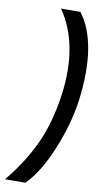

<svg xmlns="http://www.w3.org/2000/svg" viewBox="-107 -774 442 858"><g transform="rotate(5 113.5 -344.5)"><path d="M-51.8 43Q33.7 -43.5 86.4 -136.5Q139.2 -229.5 167.5 -353Q220.2 -582 131.3 -738.8L218.8 -731.4Q260.3 -668 268.1 -568.4Q275.9 -468.8 246.6 -335Q222.2 -229 164.6 -117.2Q106.9 -5.4 40.5 50.3Z"/></g></svg>

Font: HK Grotesk SemiBold Italic
Style: Regular
Weight: 600
Italic angle: -13°
Designer: Alfredo Marco Pradil and Stefan Peev
Foundry: Hanken Design Co.
Version: Version 1.000;PS 001.000;hotconv 1.0.88;makeotf.lib2.5.64775